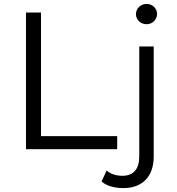

<svg xmlns="http://www.w3.org/2000/svg" viewBox="-20 -764 905 983"><path d="M580 0V-67H190V-700H113V0ZM612 199C712 199 767 136 767 38V-526H693V37C693 102 663 136 607 136C575 136 546 127 526 109L500 165C526 189 569 199 612 199ZM730 -640C761 -640 784 -664 784 -693C784 -722 760 -744 730 -744C700 -744 676 -720 676 -692C676 -663 700 -640 730 -640Z"/></svg>

Font: Montserrat-Alt1
Style: Regular
Weight: 400
Designer: Differentunic
Foundry: Differentunic
Version: Version 7.222